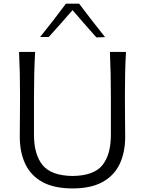

<svg xmlns="http://www.w3.org/2000/svg" viewBox="-20 -1031 802 1062"><path d="M381.3 11.2Q279.3 11.2 214.8 -24.2Q150.4 -59.6 119.9 -124Q89.4 -188.5 89.4 -274.9Q89.4 -307.6 90.1 -368.7Q90.8 -429.7 90.8 -495.6Q90.8 -564.9 89.6 -622.8Q88.4 -680.7 85.4 -743.7H174.3Q170.9 -680.7 169.4 -622.8Q168 -564.9 168 -495.6V-283.7Q168 -176.3 215.8 -117.7Q263.7 -59.1 381.3 -57.6Q499.5 -59.1 546.4 -117.4Q593.3 -175.8 593.3 -284.7V-495.6Q593.3 -564.9 592 -622.8Q590.8 -680.7 587.9 -743.7H676.8Q673.3 -680.7 672.1 -622.8Q670.9 -564.9 670.9 -495.6Q670.9 -429.7 671.6 -368.4Q672.4 -307.1 672.4 -274.4Q672.4 -187.5 641.6 -123.3Q610.8 -59.1 546.6 -23.9Q482.4 11.2 381.3 11.2ZM513.2 -824.2Q479.5 -861.8 446.3 -899.7Q413.1 -937.5 381.3 -975.1Q349.1 -938 316.4 -900.9Q283.7 -863.8 249.5 -826.2H201.7Q239.3 -872.6 274.9 -918.7Q310.5 -964.8 344.7 -1010.7H417.5Q452.1 -964.8 488 -918.5Q523.9 -872.1 561 -825.7Z"/></svg>

Font: Pinar-DS1-FD Regular
Style: Regular
Weight: 400
Designer: Amin Abedi
Version: Version 3.000